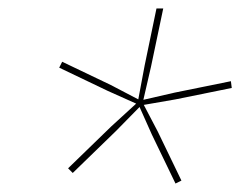

<svg xmlns="http://www.w3.org/2000/svg" viewBox="-20 -750 568 454"><path d="M395 -316 339 -432 310 -497 254 -440 152 -341 141 -352 243 -451 302 -505 235 -535 120 -590 127 -604 242 -549 307 -515 322 -595 350 -730H366L337 -592L319 -514L393 -531L526 -558L528 -542L395 -515L320 -502L353 -439L409 -323Z"/></svg>

Font: Work Sans Thin
Style: Italic
Weight: 250
Italic angle: -13°
Designer: Wei Huang
Foundry: Wei Huang
Version: Version 2.012